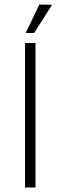

<svg xmlns="http://www.w3.org/2000/svg" viewBox="-20 -824 266 844"><path d="M93 -679 153 -804 209 -803 130 -679ZM136 0H90V-635H136Z"/></svg>

Font: Gemunu Libre ExtraLight
Style: Regular
Weight: 200
Designer: Puspanada Ekanayake, Sola Matas, Pathum Egodawatta, Kosala Senevirathne
Foundry: mooniak
Version: Version 1.100